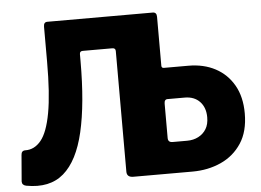

<svg xmlns="http://www.w3.org/2000/svg" viewBox="-52 -810 1194 880"><g transform="rotate(-5 545.0 -369.5)"><path d="M589 0V-625H699V-496Q699 -485 710 -485H822Q893 -485 946.5 -456.5Q1000 -428 1030.5 -374.5Q1061 -321 1061 -245Q1061 -162 1025.5 -108Q990 -54 930.5 -27Q871 0 799 0ZM720 -143H787Q816 -143 839 -155Q862 -167 875 -188.5Q888 -210 888 -242Q888 -287 862.5 -314Q837 -341 793 -341H714Q699 -341 699 -321V-163Q699 -143 720 -143ZM681 -742Q699 -742 699 -721V-23Q699 -11 694 -5.5Q689 0 674 0H527Q497 0 497 -26V-581Q497 -595 482 -595H346Q332 -595 332 -581V-550Q332 -353 302 -224Q272 -95 206.5 -38.5Q141 18 34 -2Q15 -6 15 -23L25 -144Q26 -164 44 -164Q86 -163 116.5 -200Q147 -237 163 -324.5Q179 -412 179 -560V-721Q179 -742 196 -742Z"/></g></svg>

Font: Libre Franklin ExtraBold
Style: Regular
Weight: 800
Designer: Pablo Impallari, Rodrigo Fuenzalida, Nhung Nguyen
Foundry: Impallari Type
Version: Version 3.000